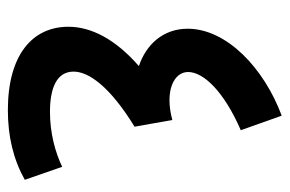

<svg xmlns="http://www.w3.org/2000/svg" viewBox="-144 -586 736 488"><g transform="rotate(90 224.0 -342.0)"><path d="M404 -132C368 -115 320 -101 264 -101C208 -101 162 -116 162 -161C162 -200 201 -254 302 -316L285 -412C211 -392 163 -416 163 -452C163 -492 214 -544 311 -586L274 -690C153 -645 53 -550 53 -451C53 -388 94 -345 148 -327C79 -267 48 -205 48 -148C48 -56 120 6 260 6C327 6 385 -8 437 -37Z"/></g></svg>

Font: Noto Sans Arabic UI Cn SmBd
Style: Regular
Weight: 600
Width: 3
Designer: Monotype Design Team, Nadine Chahine and Nizar Qandah
Foundry: Monotype Imaging Inc.
Version: Version 2.010